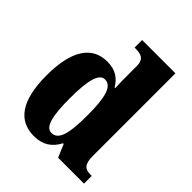

<svg xmlns="http://www.w3.org/2000/svg" viewBox="-213 -887 1023 1023"><g transform="rotate(45 298.5 -375.0)"><path d="M215 10C283 10 325 -21 352 -73H357L388 0H583V-58H575C532 -58 512 -75 512 -137V-760H261V-703H269C307 -703 339 -696 339 -642V-590C339 -551 339 -508 341 -478H336C312 -518 277 -548 212 -548C100 -548 34 -460 34 -267C34 -75 100 10 215 10ZM269 -68C225 -68 208 -135 208 -268C208 -400 225 -472 270 -472C323 -472 339 -400 339 -269C339 -136 323 -68 269 -68Z"/></g></svg>

Font: Noto Serif Sinhala Condensed Black
Style: Regular
Weight: 900
Width: 3
Designer: Jelle Bosma - Monotype Design Team
Foundry: Monotype Imaging Inc.
Version: Version 2.007